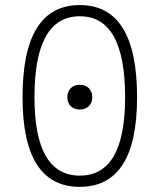

<svg xmlns="http://www.w3.org/2000/svg" viewBox="-20 -723 626 753"><path d="M293 9.8Q68.4 9.8 68.4 -341.8Q68.4 -703.1 293 -703.1Q517.6 -703.1 517.6 -341.8Q517.6 9.8 293 9.8ZM293 -34.2Q470.7 -34.2 470.7 -341.8Q470.7 -659.2 293 -659.2Q115.2 -659.2 115.2 -341.8Q115.2 -34.2 293 -34.2ZM293 -293.5Q271 -293.5 257.6 -306.6Q244.1 -319.8 244.1 -341.8Q244.1 -363.8 257.6 -377.2Q271 -390.6 293 -390.6Q314.9 -390.6 328.4 -377.2Q341.8 -363.8 341.8 -341.8Q341.8 -319.8 328.4 -306.6Q314.9 -293.5 293 -293.5Z"/></svg>

Font: Cascadia Mono ExtraLight
Style: Regular
Weight: 200
Monospace: yes
Designer: Aaron Bell
Foundry: Saja Typeworks
Version: Version 2404.023; ttfautohint (v1.8.4)